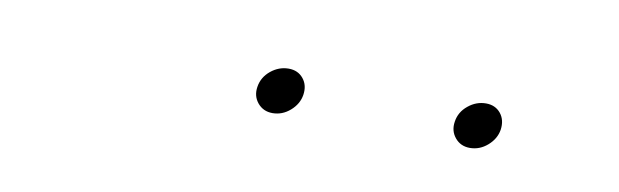

<svg xmlns="http://www.w3.org/2000/svg" viewBox="-23 -781 609 189"><g transform="rotate(10 281.5 -686.0)"><path d="M445.8 -663.6Q436.5 -663.6 430.9 -670.4Q425.3 -677.2 426.8 -686.5Q428.2 -696.3 436.3 -702.9Q444.3 -709.5 454.1 -709.5Q463.4 -709.5 468.8 -702.9Q474.1 -696.3 472.7 -686.5Q471.2 -677.2 463.4 -670.4Q455.6 -663.6 445.8 -663.6ZM248.5 -663.6Q239.3 -663.6 233.6 -670.4Q228 -677.2 229.5 -686.5Q231 -696.3 239 -702.9Q247.1 -709.5 256.8 -709.5Q266.1 -709.5 271.5 -702.9Q276.9 -696.3 275.4 -686.5Q273.9 -677.2 266.1 -670.4Q258.3 -663.6 248.5 -663.6Z"/></g></svg>

Font: Inter 20pt Thin
Style: Italic
Weight: 250
Italic angle: -9.3988°
Version: Version 4.001;git-66647c0bb